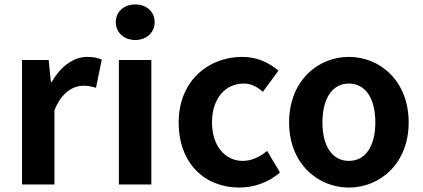

<svg xmlns="http://www.w3.org/2000/svg" viewBox="-20 -830 1903 864"><path d="M79 0H225V-334C257 -415 310 -444 354 -444C377 -444 393 -441 412 -435L438 -562C421 -569 403 -574 372 -574C314 -574 254 -534 213 -461H209L199 -560H79Z M515 0H661V-560H515ZM589 -650C639 -650 676 -684 676 -730C676 -778 639 -810 589 -810C538 -810 501 -778 501 -730C501 -684 538 -650 589 -650Z M1057 14C1119 14 1187 -7 1240 -54L1182 -151C1151 -125 1113 -106 1073 -106C992 -106 934 -174 934 -279C934 -385 992 -454 1077 -454C1109 -454 1135 -441 1163 -417L1233 -512C1192 -547 1139 -574 1070 -574C918 -574 784 -466 784 -279C784 -94 902 14 1057 14Z M1550 14C1690 14 1819 -94 1819 -279C1819 -466 1690 -574 1550 -574C1410 -574 1281 -466 1281 -279C1281 -94 1410 14 1550 14ZM1550 -106C1474 -106 1431 -174 1431 -279C1431 -385 1474 -454 1550 -454C1626 -454 1669 -385 1669 -279C1669 -174 1626 -106 1550 -106Z"/></svg>

Font: Noto Sans CJK KR Bold
Style: Regular
Weight: 700
Designer: Ryoko NISHIZUKA (kana & ideographs); Paul D. Hunt (Latin, Greek & Cyrillic); Wenlong ZHANG (bopomofo); Sandoll Communica
Foundry: Adobe Systems Incorporated
Version: Version 1.004;PS 1.004;hotconv 1.0.82;makeotf.lib2.5.63406